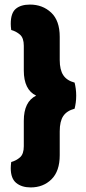

<svg xmlns="http://www.w3.org/2000/svg" viewBox="-20 -754 377 839"><path d="M138 -336Q111 -323 97.5 -295.5Q84 -268 84 -226V-115Q84 -81 67.5 -66.5Q51 -52 29 -46Q28 -39 27.5 -32Q27 -25 27 -19Q27 26 51 45.5Q75 65 114 65Q169 65 205 29.5Q241 -6 241 -76V-180Q241 -224 256.5 -247Q272 -270 306 -279Q309 -291 311 -305.5Q313 -320 313 -336Q313 -352 311 -366.5Q309 -381 306 -393Q272 -402 256.5 -425.5Q241 -449 241 -492V-593Q241 -664 203.5 -699Q166 -734 111 -734Q71 -734 49 -715.5Q27 -697 27 -650Q27 -644 27.5 -637.5Q28 -631 29 -623Q51 -617 67.5 -602.5Q84 -588 84 -554V-446Q84 -404 97.5 -376.5Q111 -349 138 -336Z"/></svg>

Font: Baloo Tamma 2 ExtraBold
Style: Regular
Weight: 800
Designer: Divya Kowshik, Shuchita Grover and Ek Type
Foundry: Ek Type
Version: Version 1.700